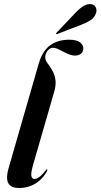

<svg xmlns="http://www.w3.org/2000/svg" viewBox="-20 -926 500 955"><path d="M324.5 -728.5Q360.5 -728.5 377.5 -715.8Q394.5 -703 394.5 -685.5Q394.5 -669.5 383.5 -659.5Q372.5 -649.5 353 -649.5Q339.5 -649.5 324.5 -655.2Q309.5 -661 294.8 -669Q280 -677 266.8 -682.8Q253.5 -688.5 243 -688.5Q233 -688.5 224.5 -681.5Q216 -674.5 210.5 -663.8Q205 -653 205 -641.5Q205 -629 212 -617.8Q219 -606.5 228.8 -593.5Q238.5 -580.5 246.2 -563.5Q254 -546.5 256.2 -524Q258.5 -501.5 250 -471L145.5 -109.5Q133 -65.5 136 -50.8Q139 -36 151.5 -36Q162 -36 174.8 -45Q187.5 -54 206.5 -77.5Q209.5 -82 210.8 -83Q212 -84 213.5 -84Q215.5 -83.5 215.5 -80.8Q215.5 -78 212.5 -72.5Q199 -48 178.8 -29.8Q158.5 -11.5 132.2 -1.2Q106 9 75 9Q46.5 9 32 -2Q17.5 -13 15.5 -35Q13.5 -57 22.5 -89L172.5 -609Q190.5 -671.5 228.5 -700Q266.5 -728.5 324.5 -728.5ZM357 -864Q376.5 -884.5 394.5 -895.5Q412.5 -906.5 429 -905.5Q448 -905 455.2 -891.5Q462.5 -878 458.5 -864Q451.5 -839 430.5 -825.8Q409.5 -812.5 386 -803.5L265 -757Q263.5 -756.5 261.8 -756.2Q260 -756 259 -757.5Q258.5 -758.5 259.2 -760.2Q260 -762 261.5 -763.5Z"/></svg>

Font: Fraunces 120pt SemiBold
Style: Italic
Weight: 600
Italic angle: -16°
Version: Version 1.000;[b76b70a41]